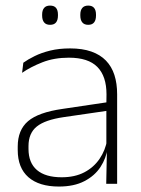

<svg xmlns="http://www.w3.org/2000/svg" viewBox="-20 -674 518 704"><path d="M409.5 0H369.5L372 -125L370 -131.5V-290L370.5 -328Q370.5 -394.5 337 -428.5Q303.5 -462.5 232.5 -462.5Q178.5 -462.5 135.2 -445.5Q92 -428.5 61 -407L65.5 -444Q82 -456 106.8 -468.2Q131.5 -480.5 164 -488.5Q196.5 -496.5 237 -496.5Q282 -496.5 314.8 -485Q347.5 -473.5 368.5 -451.8Q389.5 -430 399.5 -399Q409.5 -368 409.5 -328.5ZM196 10Q123.5 10 84.2 -24.2Q45 -58.5 45 -124V-136.5Q45 -197.5 83 -229.8Q121 -262 208 -274.5L379.5 -300L381.5 -269L213.5 -244.5Q145 -234.5 114.8 -210Q84.5 -185.5 84.5 -138.5V-128Q84.5 -77 115.5 -50.5Q146.5 -24 206 -24Q254.5 -24 289.2 -42.2Q324 -60.5 345.2 -91.8Q366.5 -123 373 -162L383.5 -131H374.5Q369.5 -94 348.5 -61.8Q327.5 -29.5 289.5 -9.8Q251.5 10 196 10ZM163.5 -583Q149 -583 141.8 -591.8Q134.5 -600.5 134.5 -617V-620.5Q134.5 -636.5 141.8 -645Q149 -653.5 163.5 -653.5Q178.5 -653.5 185.5 -645Q192.5 -636.5 192.5 -620.5V-617Q192.5 -600.5 185.5 -591.8Q178.5 -583 163.5 -583ZM303.5 -583Q289 -583 281.8 -591.8Q274.5 -600.5 274.5 -617V-620.5Q274.5 -636.5 281.8 -645Q289 -653.5 303.5 -653.5Q318 -653.5 325 -645Q332 -636.5 332 -620.5V-617Q332 -600.5 325 -591.8Q318 -583 303.5 -583Z"/></svg>

Font: Anek Malayalam ExtraLight
Style: Regular
Weight: 250
Version: Version 1.003